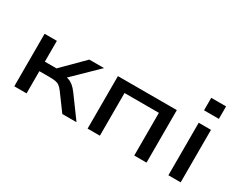

<svg xmlns="http://www.w3.org/2000/svg" viewBox="-89 -1138 1940 1558"><g transform="rotate(30 881.5 -359.0)"><path d="M102 0V-492H217V-297H326L521 -492H659L409 -248L392 -281Q426 -279 450.5 -271Q475 -263 497 -245Q519 -227 543 -194L685 0H552L438 -155Q421 -177 406 -188.5Q391 -200 369 -204Q347 -208 312 -208H217V0Z M789 0V-492H1341V0H1226V-400H904V0Z M1533 -601V-718H1672V-601ZM1546 0V-492H1661V0Z"/></g></svg>

Font: Nunito Sans 10pt Expanded SemiBold
Style: Regular
Weight: 600
Width: 7
Designer: Vernon Adams
Foundry: Vernon Adams
Version: Version 3.101;gftools[0.9.27]